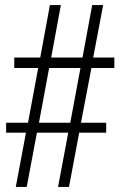

<svg xmlns="http://www.w3.org/2000/svg" viewBox="-20 -734 475 754"><path d="M42 0H85L125 -213H248L208 0H251L291 -213H397V-252H298L339 -467H429V-508H346L385 -714H342L304 -508H181L219 -714H176L138 -508H36V-467H130L90 -252H4V-213H82ZM133 -252 173 -467H296L256 -252Z"/></svg>

Font: Noto Serif Bengali ExtraCondensed Light
Style: Regular
Weight: 300
Width: 2
Designer: Juan Bruce, Universal Thirst, Indian Type Foundry and the Monotype Design Team.
Foundry: Monotype Imaging Inc.
Version: Version 2.003